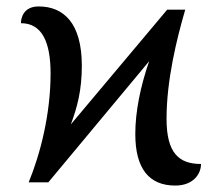

<svg xmlns="http://www.w3.org/2000/svg" viewBox="-20 -566 679 596"><path d="M524 10C580 10 604 -26 604 -57C536 -57 497 -90 497 -197C497 -317 528 -443 555 -536H499L200 -180C220 -234 234 -286 234 -362C234 -495 177 -546 100 -546C52 -546 45 -509 45 -494C110 -494 137 -436 137 -338C137 -213 106 -90 69 0H130L443 -376C416 -298 400 -220 400 -150C400 -42 443 10 524 10Z"/></svg>

Font: Noto Serif Thai
Style: Regular
Weight: 400
Designer: Monotype Design Team
Foundry: Monotype Imaging Inc.
Version: Version 1.901